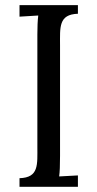

<svg xmlns="http://www.w3.org/2000/svg" viewBox="-20 -720 375 740"><path d="M124 -155.8C124 -85 130.4 -35.6 55.2 -33.2V0H280.3V-43.9L208 -40C210.4 -57.1 211.4 -82.5 211.4 -119.1V-543.9C211.4 -614.7 205.1 -664.6 280.3 -667V-700.2H55.2V-655.8L127.4 -660.2C125 -640.1 124 -615.2 124 -587.9Z"/></svg>

Font: Parastoo
Style: Regular
Weight: 400
Foundry: Saber Rastikerdar (saber.rastikerdar@gmail.com)
Version: Version 2.0.1